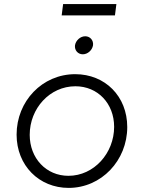

<svg xmlns="http://www.w3.org/2000/svg" viewBox="-20 -905 701 937"><path d="M315 12C475 12 601 -122 601 -285C601 -435 493 -543 347 -543C186 -543 61 -411 61 -248C61 -97 171 12 315 12ZM125 -247C125 -376 223 -484 348 -484C457 -484 537 -400 537 -286C537 -158 439 -47 314 -47C205 -47 125 -133 125 -247ZM281 -830H541L548 -885H288ZM346 -684C343 -660 360 -640 384 -640C408 -640 430 -660 434 -684C437 -708 420 -728 396 -728C372 -728 350 -708 346 -684Z"/></svg>

Font: Mluvka Light
Style: Italic
Weight: 300
Italic angle: -8°
Designer: Modified by Jiří Krblich, Original typeface by Gumpita Rahayu
Foundry: Gumpita Rahayu & Jiří Krblich
Version: Version 2.000;Glyphs 3.1.1 (3134)